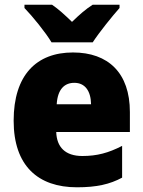

<svg xmlns="http://www.w3.org/2000/svg" viewBox="-20 -786 608 816"><path d="M199 -606H374C402 -649 457 -717 488 -752V-766H374C344 -747 318 -724 286 -693C254 -724 230 -746 201 -766H84V-752C118 -717 174 -648 199 -606ZM290 -563C135 -563 38 -467 38 -273C38 -81 142 10 307 10C391 10 447 -3 499 -31V-166C441 -136 392 -123 330 -123C257 -123 221 -161 219 -225H532V-310C532 -476 440 -563 290 -563ZM296 -434C341 -434 366 -400 367 -343H221C225 -408 255 -434 296 -434Z"/></svg>

Font: Noto Sans Arabic SemCond Blk
Style: Regular
Weight: 900
Width: 4
Designer: Monotype Design Team, Nadine Chahine, Nizar Qandah and Khaled Hosny
Foundry: Monotype Imaging Inc.
Version: Version 2.012